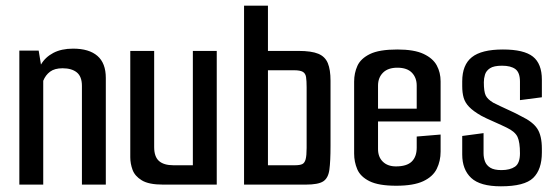

<svg xmlns="http://www.w3.org/2000/svg" viewBox="-20 -649 1961 675"><path d="M48 -471H116L124 -422Q139 -448 167.5 -463Q196 -478 237 -478Q293 -478 322.5 -452.5Q352 -427 352 -375V0H268V-347Q268 -380 250 -394.5Q232 -409 200 -409Q172 -409 156 -397Q140 -385 132 -365V0H48Z M553 0Q503 0 478.5 -15Q454 -30 446 -52Q438 -74 438 -96V-470H522V-132Q522 -98 539 -83Q556 -68 590 -68H658V-470H742V0Z M838 0V-629H922V-470H1029Q1075 -470 1099 -460Q1123 -450 1132.5 -427Q1142 -404 1142 -365V-136Q1142 -82 1138 -52.5Q1134 -23 1116.5 -11.5Q1099 0 1055 0ZM922 -68H1016Q1034 -68 1042.5 -72Q1051 -76 1054.5 -89Q1058 -102 1058 -129V-342Q1058 -365 1056 -378Q1054 -391 1044.5 -396.5Q1035 -402 1014 -402H922Z M1373 4Q1311 4 1279 -12Q1247 -28 1236 -54Q1225 -80 1225 -109V-362Q1225 -392 1236.5 -417.5Q1248 -443 1280.5 -459Q1313 -475 1377 -475Q1436 -475 1469 -459.5Q1502 -444 1515.5 -419Q1529 -394 1529 -363V-261L1445 -256V-348Q1445 -376 1428 -393.5Q1411 -411 1377 -411Q1344 -411 1326.5 -393.5Q1309 -376 1309 -348V-125Q1309 -97 1326 -80.5Q1343 -64 1372 -64Q1410 -64 1427.5 -81Q1445 -98 1445 -130V-169L1529 -176V-116Q1529 -83 1515.5 -55.5Q1502 -28 1468 -12Q1434 4 1373 4ZM1236 -222V-267H1529V-222Z M1741 6Q1668 6 1636.5 -23.5Q1605 -53 1605 -106V-171L1680 -181V-110Q1680 -95 1685 -81.5Q1690 -68 1703.5 -59.5Q1717 -51 1743 -51Q1773 -51 1790.5 -63Q1808 -75 1808 -110Q1808 -149 1799.5 -167.5Q1791 -186 1762 -200Q1754 -204 1742 -209.5Q1730 -215 1716.5 -221Q1703 -227 1691 -232.5Q1679 -238 1672 -242Q1644 -258 1629.5 -273Q1615 -288 1610 -305.5Q1605 -323 1605 -346V-363Q1605 -421 1639 -448Q1673 -475 1748 -475Q1822 -475 1853.5 -450Q1885 -425 1885 -369V-307L1808 -297V-362Q1808 -394 1792 -406Q1776 -418 1745 -418Q1716 -418 1702.5 -409Q1689 -400 1685 -386.5Q1681 -373 1681 -360Q1681 -327 1687.5 -313.5Q1694 -300 1714 -288Q1724 -283 1739.5 -275.5Q1755 -268 1774 -259.5Q1793 -251 1813 -240Q1853 -221 1869 -196.5Q1885 -172 1885 -126V-113Q1885 -53 1854.5 -23.5Q1824 6 1741 6Z"/></svg>

Font: Smooch Sans Thin SemiBold
Style: Regular
Weight: 600
Version: Version 1.010